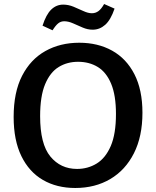

<svg xmlns="http://www.w3.org/2000/svg" viewBox="-20 -926 776 957"><path d="M355 11Q263 11 194 -29Q125 -69 86.5 -148Q48 -227 48 -343Q48 -466 90 -548Q132 -630 206 -671.5Q280 -713 375 -713Q468 -713 539 -673.5Q610 -634 650 -556Q690 -478 690 -364Q690 -246 647.5 -162Q605 -78 529.5 -33.5Q454 11 355 11ZM364 -84Q418 -84 462 -111Q506 -138 532 -198Q558 -258 558 -358Q558 -451 534 -508.5Q510 -566 467.5 -592Q425 -618 369 -618Q315 -618 272.5 -592Q230 -566 205 -506.5Q180 -447 180 -347Q180 -208 231 -146Q282 -84 364 -84ZM242 -775 192 -798Q210 -854 235.5 -878.5Q261 -903 295 -903Q321 -903 346.5 -892.5Q372 -882 395.5 -871Q419 -860 438 -860Q456 -860 470.5 -870.5Q485 -881 499 -906L551 -883Q532 -827 504.5 -802.5Q477 -778 442 -778Q417 -778 392.5 -788.5Q368 -799 344.5 -809.5Q321 -820 300 -820Q283 -820 270 -809.5Q257 -799 242 -775Z"/></svg>

Font: Bitter SemiBold
Style: Regular
Weight: 600
Designer: Sol Matas, and Bitter project Authors
Foundry: Sol Matas
Version: Version 2.001